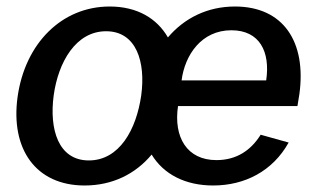

<svg xmlns="http://www.w3.org/2000/svg" viewBox="-20 -560 978 590"><path d="M894 -234 900 -271C922 -431 851 -540 702 -540C617 -540 546 -504 496 -445C462 -504 401 -540 317 -540C170 -540 57 -427 34 -262C12 -102 90 10 240 10C325 10 396 -25 446 -85C483 -24 550 10 635 10C732 10 818 -34 867 -122L781 -146C751 -98 707 -68 645 -68C554 -68 513 -139 527 -234ZM253 -67C159 -67 131 -163 145 -267C159 -369 213 -464 306 -464C399 -464 428 -370 414 -267C399 -162 347 -67 253 -67ZM538 -313C548 -391 599 -467 691 -467C778 -467 811 -401 798 -313Z"/></svg>

Font: Cheyenne Sans Medium
Style: Italic
Weight: 500
Italic angle: -8.13011°
Designer: The Public Sans project authors (U.S. Web Design System), Libre Franklin designed by Pablo Impallari and Rodrigo Fuenzal
Foundry: The Cheyenne Sans Project Authors
Version: Version 2.007